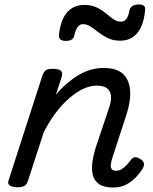

<svg xmlns="http://www.w3.org/2000/svg" viewBox="-20 -823 686 859"><path d="M487 16Q445 16 423 0.5Q401 -15 395 -41Q389 -67 393.5 -98.5Q398 -130 408 -162L469 -344Q479 -374 476.5 -395.5Q474 -417 458.5 -428.5Q443 -440 413 -440Q383 -440 351.5 -425Q320 -410 288.5 -382.5Q257 -355 228.5 -317Q200 -279 176 -232L104 -11Q100 2 89.5 8.5Q79 15 56 15Q40 15 26 8Q12 1 19 -18L169 -483Q176 -503 185.5 -509Q195 -515 214 -515Q245 -515 253.5 -505.5Q262 -496 255 -476L230 -399Q254 -428 280 -450Q306 -472 333 -488Q360 -504 388 -511.5Q416 -519 444 -519Q501 -519 529.5 -493Q558 -467 562 -420Q566 -373 546 -311L482 -115Q478 -102 476 -89Q474 -76 479 -67.5Q484 -59 499 -59Q512 -59 524 -66Q536 -73 546.5 -84.5Q557 -96 565 -107Q571 -116 581 -119Q591 -122 607 -112Q623 -102 624 -91.5Q625 -81 619 -70Q609 -53 590.5 -32.5Q572 -12 546 2Q520 16 487 16ZM274 -640Q241 -640 244 -668Q251 -734 280 -767.5Q309 -801 358 -801Q390 -801 413 -789.5Q436 -778 453.5 -763.5Q471 -749 487 -737.5Q503 -726 523 -726Q536 -726 545.5 -738.5Q555 -751 559 -776Q565 -803 602 -803Q618 -803 624.5 -796.5Q631 -790 629 -776Q623 -710 594.5 -675.5Q566 -641 518 -641Q486 -641 462.5 -652.5Q439 -664 420.5 -678.5Q402 -693 385.5 -704Q369 -715 351 -715Q337 -715 327 -701.5Q317 -688 312 -662Q310 -652 300.5 -646Q291 -640 274 -640Z"/></svg>

Font: Playwrite NO
Style: Regular
Weight: 400
Designer: Veronika Burian, José Scaglione
Foundry: TypeTogether
Version: Version 1.002